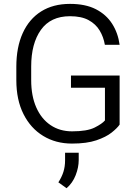

<svg xmlns="http://www.w3.org/2000/svg" viewBox="-20 -741 723 1004"><path d="M605.5 -346.2V-89.4Q592.8 -70.8 563.5 -47.6Q534.2 -24.4 483.9 -7.3Q433.6 9.8 356.4 9.8Q271.5 9.8 205.8 -30.3Q140.1 -70.3 102.8 -144.5Q65.4 -218.8 65.4 -321.8V-392.1Q65.4 -494.1 98.9 -567.9Q132.3 -641.6 195.1 -681.2Q257.8 -720.7 346.2 -720.7Q426.8 -720.7 481.2 -692.9Q535.6 -665 566.4 -616.7Q597.2 -568.4 605.5 -506.8H528.3Q521.5 -547.4 501.2 -581.3Q481 -615.2 443.4 -635.7Q405.8 -656.2 346.2 -656.2Q244.6 -656.2 193.8 -584.7Q143.1 -513.2 143.1 -393.1V-321.8Q143.1 -239.3 169.7 -179.2Q196.3 -119.1 244.4 -86.7Q292.5 -54.2 356.9 -54.2Q435.5 -54.2 474.9 -74Q514.2 -93.8 528.8 -111.3V-282.2H351.1V-346.2ZM391.6 57.6V95.7Q391.6 134.3 375.7 175Q359.9 215.8 328.1 243.2L285.2 212.4Q302.7 185.5 311.5 158Q320.3 130.4 320.3 96.7V57.6Z"/></svg>

Font: Vazirmatn FD Light
Style: Regular
Weight: 300
Designer: Saber Rastikerdar
Foundry: Saber Rastikerdar
Version: Version 33.003